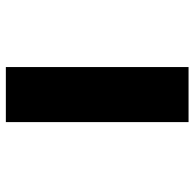

<svg xmlns="http://www.w3.org/2000/svg" viewBox="-24 -624 649 640"><g transform="rotate(90 300.0 -304.5)"><path d="M387.5 -609V0H204V-609Z"/></g></svg>

Font: JuliaMono Black
Style: Regular
Weight: 900
Monospace: yes
Designer: cormullion
Foundry: corm
Version: Version 0.054; ttfautohint (v1.8.4)